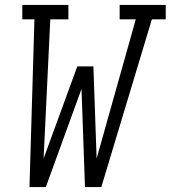

<svg xmlns="http://www.w3.org/2000/svg" viewBox="-20 -755 689 775"><path d="M99 0 119 -677H70V-735H256V-677H183L156 -115L292 -487H357L370 -115L528 -677H463V-735H649V-677H593L389 0H323L309 -396L165 0Z"/></svg>

Font: Iosevka Slab Light Extended
Style: Italic
Weight: 300
Width: 7
Italic angle: -9°
Monospace: yes
Designer: Belleve Invis
Foundry: Belleve Invis
Version: Version 11.1.0; ttfautohint (v1.8.3)